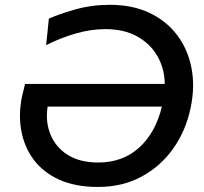

<svg xmlns="http://www.w3.org/2000/svg" viewBox="-20 -746 825 778"><path d="M377 11.5Q283.5 11.5 218.2 -18.8Q153 -49 115.2 -100.8Q77.5 -152.5 66 -218Q54.5 -283.5 69 -354L81.5 -406H647.5Q647 -467 618.5 -517.5Q590 -568 536.5 -598Q483 -628 406.5 -628Q348 -628 285.8 -610Q223.5 -592 167 -563L178 -670.5Q219 -689 285.2 -707.8Q351.5 -726.5 425.5 -726.5Q516.5 -726.5 585.8 -693.8Q655 -661 698.2 -603.2Q741.5 -545.5 756 -470Q770.5 -394.5 752.5 -309.5Q733.5 -217 682.2 -144.5Q631 -72 553.5 -30.2Q476 11.5 377 11.5ZM378 -87.5Q477.5 -87.5 544 -148Q610.5 -208.5 636 -314H173Q163.5 -252.5 184.5 -201Q205.5 -149.5 254.2 -118.5Q303 -87.5 378 -87.5Z"/></svg>

Font: Commissioner Medium
Style: Italic
Weight: 500
Italic angle: -12°
Designer: Kostas Bartsokas
Foundry: Kostas Bartsokas
Version: Version 1.000; ttfautohint (v1.8.3)